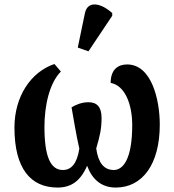

<svg xmlns="http://www.w3.org/2000/svg" viewBox="-20 -834 784 864"><path d="M378 -603 485 -763V-775C436 -820 374 -834 362 -774L330 -620ZM239 10C300 10 342 -19 372 -88C395 -26 437 10 501 10C621 10 699 -95 699 -273C699 -386 662 -544 552 -544C513 -544 478 -523 478 -461C543 -449 575 -364 575 -271C575 -114 532 -69 492 -69C448 -69 422 -101 413 -166C429 -221 437 -252 437 -304C437 -353 416 -374 378 -374C347 -374 320 -362 302 -351C309 -312 322 -230 337 -165C327 -100 302 -69 263 -69C207 -69 180 -130 180 -263C180 -360 203 -461 254 -512L225 -546C118 -510 45 -399 45 -260C45 -74 119 10 239 10Z"/></svg>

Font: Noto Serif Condensed
Style: Bold
Weight: 700
Width: 3
Designer: Monotype Design Team
Foundry: Monotype Imaging Inc.
Version: Version 2.015